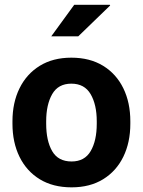

<svg xmlns="http://www.w3.org/2000/svg" viewBox="-20 -782 604 812"><path d="M282.7 10.3Q204.1 10.3 148.2 -23.9Q92.3 -58.1 62.5 -118.9Q32.7 -179.7 32.7 -258.8V-269Q32.7 -347.7 62.5 -408.4Q92.3 -469.2 148.2 -503.7Q204.1 -538.1 281.7 -538.1Q359.9 -538.1 415.8 -503.9Q471.7 -469.7 501.5 -408.9Q531.2 -348.1 531.2 -269V-258.8Q531.2 -179.7 501.5 -118.9Q471.7 -58.1 416 -23.9Q360.4 10.3 282.7 10.3ZM282.7 -99.1Q337.9 -99.1 363.5 -143.1Q389.2 -187 389.2 -258.8V-269Q389.2 -339.4 363.3 -383.8Q337.4 -428.2 281.7 -428.2Q226.1 -428.2 200.7 -383.8Q175.3 -339.4 175.3 -269V-258.8Q175.3 -186.5 200.7 -142.8Q226.1 -99.1 282.7 -99.1ZM196.8 -628.4 293.9 -761.7H444.8L445.8 -758.8L311 -628.4Z"/></svg>

Font: Roboto Slab
Style: Bold
Weight: 700
Designer: Google
Version: Version 2.000; ttfautohint (v1.8.1.43-b0c9)